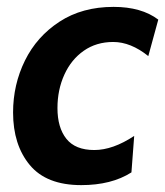

<svg xmlns="http://www.w3.org/2000/svg" viewBox="-20 -528 480 558"><path d="M18 -201Q18 -282 52.5 -352Q87 -422 153 -465Q219 -508 310 -508Q391 -508 440 -471L411 -365Q360 -406 309 -406Q260 -406 223.5 -380.5Q187 -355 167 -311Q147 -267 147 -214Q147 -157 173 -124.5Q199 -92 254 -92Q308 -92 370 -133L362 -27Q304 10 216 10Q115 10 66.5 -48.5Q18 -107 18 -201Z"/></svg>

Font: Cabin
Style: Bold Italic
Weight: 700
Italic angle: -7°
Designer: Pablo Impallari
Foundry: Pablo Impallari. http://www.impallari.com Igino Marini. http://www.ikern.com
Version: Version 2.200